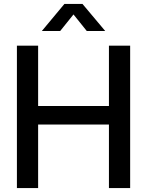

<svg xmlns="http://www.w3.org/2000/svg" viewBox="-20 -961 751 981"><path d="M66.4 0V-727.5H174.8V-419.4H536.6V-727.5H645V0H536.6V-324.7H174.8V0ZM287.6 -802.7H194.3V-803.2L309.1 -940.9H401.4L517.1 -803.2V-802.7H423.3L355.5 -887.2Z"/></svg>

Font: Inter Display Medium
Style: Regular
Weight: 500
Designer: Rasmus Andersson
Foundry: rsms
Version: Version 4.001;git-9221beed3